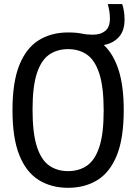

<svg xmlns="http://www.w3.org/2000/svg" viewBox="-20 -908 666 938"><path d="M312.5 9.5Q231 9.5 169.8 -28.2Q108.5 -66 74.8 -149.2Q41 -232.5 41 -370Q41 -507.5 74.8 -590.8Q108.5 -674 169.8 -711.8Q231 -749.5 312.5 -749.5Q353 -749.5 378.5 -744Q404 -738.5 434 -738.5Q471 -738.5 494 -756.8Q517 -775 517 -817.5Q517 -836.5 514.2 -853.2Q511.5 -870 506.5 -888H577Q588.5 -854.5 588.5 -812.5Q588.5 -757 560.2 -726.5Q532 -696 487 -688Q533.5 -645.5 559 -567.2Q584.5 -489 584.5 -370Q584.5 -232.5 550.8 -149.2Q517 -66 455.8 -28.2Q394.5 9.5 312.5 9.5ZM312.5 -72Q366 -72 405 -98.8Q444 -125.5 465.2 -190Q486.5 -254.5 486.5 -367.5Q486.5 -482.5 465.2 -548.2Q444 -614 405 -641Q366 -668 312.5 -668Q259.5 -668 220.5 -641.2Q181.5 -614.5 160.2 -550Q139 -485.5 139 -372.5Q139 -257.5 160.2 -191.8Q181.5 -126 220.5 -99Q259.5 -72 312.5 -72Z"/></svg>

Font: Encode Sans Condensed Medium
Style: Regular
Weight: 500
Width: 3
Designer: Multiple Designers
Foundry: Impallari Type
Version: Version 3.000; ttfautohint (v1.8.3) -l 8 -r 50 -G 200 -x 14 